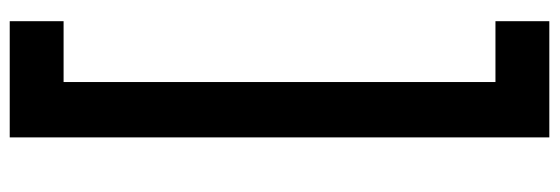

<svg xmlns="http://www.w3.org/2000/svg" viewBox="-388 -534 1122 385"><g transform="rotate(90 172.5 -341.0)"><path d="M255 -882V200H22V92H144V-774H22V-882Z"/></g></svg>

Font: Yaldevi SemiBold
Style: Regular
Weight: 600
Designer: Sol Matas, Rajitha Manaperi, Kosala Senevirathne
Foundry: Mooniak
Version: Version 1.100